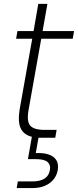

<svg xmlns="http://www.w3.org/2000/svg" viewBox="-20 -701 397 977"><path d="M80.1 -145 144 -503.9H62L68.8 -543H150.9L174.8 -681.2H221.2L196.8 -543H356.9L350.1 -503.9H189.9L126 -145Q114.7 -84.5 133.3 -62.3Q151.9 -40 208 -40H268.1L261.2 0H192.9H175.8L162.1 78.1Q222.7 75.2 252 97.9Q281.2 120.6 273.9 164.1Q266.6 206.1 232.2 231Q197.8 255.9 146 255.9H64.9L70.8 222.2H144Q224.6 222.2 233.9 164.1Q238.8 138.2 222.2 123.5Q205.6 108.9 164.1 108.9H122.1L142.1 -4.9Q100.1 -15.6 85 -48.8Q69.8 -82 80.1 -145Z"/></svg>

Font: SVN-Poppins ExtraLight
Style: Italic
Weight: 200
Italic angle: -10°
Designer: Ninad Kale (Devanagari), Jonny Pinhorn (Latin)
Foundry: Indian Type Foundry
Version: Version 3.002 2017